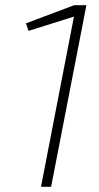

<svg xmlns="http://www.w3.org/2000/svg" viewBox="-20 -720 380 740"><path d="M138 0 265 -656 90 -601 80 -630 266 -700H313L177 0Z"/></svg>

Font: REM Medium Thin
Style: Italic
Weight: 250
Italic angle: -11°
Version: Version 1.005;gftools[0.9.28]